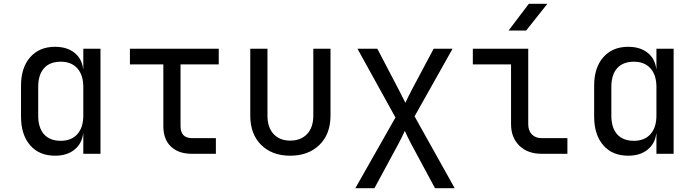

<svg xmlns="http://www.w3.org/2000/svg" viewBox="-20 -805 3640 1005"><path d="M268 10Q185 10 137.5 -45Q90 -100 90 -195V-356Q90 -451 138 -505.5Q186 -560 268 -560Q330 -560 369 -529.5Q408 -499 415 -445H416V-550H506V0H416V-105H415Q408 -52 369 -21Q330 10 268 10ZM298 -68Q354 -68 385 -103Q416 -138 416 -200V-350Q416 -412 385 -447Q354 -482 298 -482Q241 -482 210.5 -448Q180 -414 180 -350V-200Q180 -136 210.5 -102Q241 -68 298 -68Z M985 0Q914 0 874.5 -38Q835 -76 835 -145V-468H660V-550H1125V-468H925V-145Q925 -82 985 -82H1110V0Z M1499 10Q1404 10 1347 -46.5Q1290 -103 1290 -200V-550H1380V-200Q1380 -138 1412 -103.5Q1444 -69 1499 -69Q1555 -69 1587.5 -103.5Q1620 -138 1620 -200V-550H1710V-200Q1710 -103 1652 -46.5Q1594 10 1499 10Z M1840 180 2050 -190 1851 -550H1955L2068 -334Q2077 -317 2086.5 -297.5Q2096 -278 2102 -267Q2107 -278 2116.5 -297.5Q2126 -317 2135 -334L2250 -550H2349L2150 -196L2360 180H2257L2132 -52Q2123 -69 2113.5 -88.5Q2104 -108 2099 -120Q2094 -108 2084.5 -89Q2075 -70 2066 -53L1940 180Z M2815 0Q2742 0 2698.5 -42.5Q2655 -85 2655 -155V-468H2455V-550H2745V-155Q2745 -121 2764 -101.5Q2783 -82 2815 -82H2950V0ZM2642 -645 2748 -785H2845L2734 -645Z M3268 10Q3185 10 3137.5 -45Q3090 -100 3090 -195V-356Q3090 -451 3138 -505.5Q3186 -560 3268 -560Q3330 -560 3369 -529.5Q3408 -499 3415 -445H3416V-550H3506V0H3416V-105H3415Q3408 -52 3369 -21Q3330 10 3268 10ZM3298 -68Q3354 -68 3385 -103Q3416 -138 3416 -200V-350Q3416 -412 3385 -447Q3354 -482 3298 -482Q3241 -482 3210.5 -448Q3180 -414 3180 -350V-200Q3180 -136 3210.5 -102Q3241 -68 3298 -68Z"/></svg>

Font: Liga JetBrainsMono Nerd Font
Style: Regular
Weight: 400
Designer: Philipp Nurullin, Konstantin Bulenkov
Foundry: JetBrains
Version: Version 2.225; ttfautohint (v1.8.3)